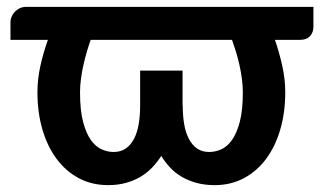

<svg xmlns="http://www.w3.org/2000/svg" viewBox="-20 -531 940 559"><path d="M892.5 -511V-453Q892.5 -437 882.8 -426Q873 -415 854 -415H780.5Q793.5 -377 802 -338.5Q810.5 -300 810.5 -262.5Q810.5 -203.5 796 -154Q781.5 -104.5 754.8 -68.5Q728 -32.5 690 -12.2Q652 8 605 8Q576 8 552.2 1.5Q528.5 -5 509.2 -16.2Q490 -27.5 475.2 -43.2Q460.5 -59 449.5 -77Q438 -59 423 -43.2Q408 -27.5 389 -16.2Q370 -5 346.5 1.5Q323 8 295 8Q247.5 8 209.5 -12.2Q171.5 -32.5 144.8 -68.5Q118 -104.5 103.5 -154Q89 -203.5 89 -262.5Q89 -300 97.5 -338.8Q106 -377.5 119.5 -415H10.5V-467Q10.5 -474 13.5 -481.8Q16.5 -489.5 22.5 -496Q28.5 -502.5 37 -506.8Q45.5 -511 56.5 -511ZM512 -224Q512 -194.5 516.2 -169.5Q520.5 -144.5 530 -126.5Q539.5 -108.5 554 -98.5Q568.5 -88.5 589.5 -88.5Q606 -88.5 623.2 -95.8Q640.5 -103 654.8 -122.5Q669 -142 678 -175.8Q687 -209.5 687 -262.5Q687 -281.5 684.2 -302Q681.5 -322.5 677 -342.5Q672.5 -362.5 666.8 -381Q661 -399.5 655.5 -415H244Q238.5 -399.5 233 -380.8Q227.5 -362 223 -342.2Q218.5 -322.5 215.8 -302Q213 -281.5 213 -262.5Q213 -209.5 222 -175.8Q231 -142 245.2 -122.5Q259.5 -103 276.8 -95.8Q294 -88.5 310.5 -88.5Q331.5 -88.5 346 -98.5Q360.5 -108.5 370 -126.5Q379.5 -144.5 383.8 -169.5Q388 -194.5 388 -224V-325.5H511.5V-224Z"/></svg>

Font: Lato
Style: Bold
Weight: 700
Designer: Lukasz Dziedzic with Adam Twardoch and Botio Nikoltchev
Foundry: tyPoland Lukasz Dziedzic
Version: Version 2.010; 2014-09-01; http://www.latofonts.com/; ttfaut